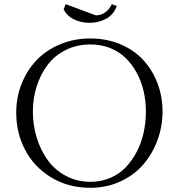

<svg xmlns="http://www.w3.org/2000/svg" viewBox="-20 -896 857 924"><path d="M58.1 -354Q58.1 -427.2 84 -492.7Q109.9 -558.1 156 -606.4Q202.1 -654.8 269.3 -682.9Q336.4 -710.9 415 -710.9Q493.2 -710.9 559.1 -683.1Q625 -655.3 669.2 -607.4Q713.4 -559.6 737.8 -495.6Q762.2 -431.6 762.2 -359.9Q762.2 -286.6 737.3 -220Q712.4 -153.3 668.2 -102.8Q624 -52.2 558.1 -22.2Q492.2 7.8 415 7.8Q309.1 7.8 226.8 -42Q144.5 -91.8 101.3 -173.8Q58.1 -255.9 58.1 -354ZM138.2 -358.9Q138.2 -293.5 156.7 -233.4Q175.3 -173.3 209.5 -125.7Q243.7 -78.1 297.1 -49.6Q350.6 -21 415 -21Q466.3 -21 510.5 -39.8Q554.7 -58.6 585.7 -91.3Q616.7 -124 638.9 -167.2Q661.1 -210.4 671.6 -259.3Q682.1 -308.1 682.1 -359.9Q682.1 -409.7 671.4 -456.5Q660.6 -503.4 638.7 -544.4Q616.7 -585.4 585.4 -616.2Q554.2 -647 510.5 -664.6Q466.8 -682.1 415 -682.1Q349.6 -682.1 296.1 -655.3Q242.7 -628.4 208.7 -583.3Q174.8 -538.1 156.5 -480.5Q138.2 -422.9 138.2 -358.9ZM286.1 -850.1 295.9 -876 441.9 -821.8Q494.1 -824.7 518.1 -876L542 -867.2Q526.9 -825.2 490.7 -805.7Q454.6 -786.1 410.2 -786.1Q371.6 -786.1 337.9 -801.8Q304.2 -817.4 286.1 -850.1Z"/></svg>

Font: Dihjauti
Style: Regular
Weight: 400
Designer: T. Christopher White
Version: Version 3.0.0